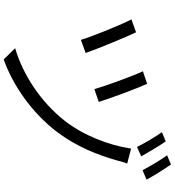

<svg xmlns="http://www.w3.org/2000/svg" viewBox="27 -919 946 1040"><g transform="rotate(90 500.0 -399.0)"><path d="M434 -723 366 -700C391 -649 447 -493 463 -437L532 -461C516 -516 456 -676 434 -723ZM866 -615 785 -636C766 -514 715 -380 633 -275C533 -148 385 -50 241 -8L302 54C443 4 591 -99 694 -234C776 -343 819 -454 850 -563C854 -577 859 -600 866 -615ZM155 -663 85 -638C108 -596 178 -426 196 -364L267 -390C244 -456 181 -609 155 -663ZM746 -824 696 -803C721 -768 756 -709 776 -668L827 -691C806 -729 769 -790 746 -824ZM871 -852 821 -831C847 -797 880 -739 902 -698L953 -720C932 -759 895 -818 871 -852Z"/></g></svg>

Font: ChiuKong Gothic MN Normal
Style: Regular
Weight: 350
Designer: Ryoko NISHIZUKA 西塚涼子 (kana, bopomofo & ideographs); Paul D. Hunt (Latin, Greek & Cyrillic); Sandoll Communications 산돌커뮤니
Foundry: Adobe
Version: Version 1.300